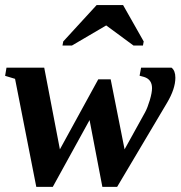

<svg xmlns="http://www.w3.org/2000/svg" viewBox="-26 -725 713 755"><path d="M571.8 -378.4Q571.8 -412.6 540.5 -422.4L522.9 -427.2L528.8 -459H648.4Q663.6 -447.3 663.6 -419.4Q663.6 -376 630.9 -320.8L434.6 9.8H376.5L326.2 -252.9L181.6 9.8H116.7L33.2 -415L-5.9 -426.8L-0.5 -459H147.9L209.5 -137.7L360.4 -413.1H409.2L463.9 -137.7L544.4 -283.2Q554.2 -301.3 563 -330.8Q571.8 -360.4 571.8 -378.4ZM219.7 -545.9 222.7 -562 354 -705.1H458L539.1 -562L536.1 -545.9H499L391.6 -625L256.8 -545.9Z"/></svg>

Font: Tinos
Style: Bold Italic
Weight: 700
Italic angle: -16.333°
Designer: Steve Matteson
Foundry: Monotype Imaging Inc.
Version: Version 1.23